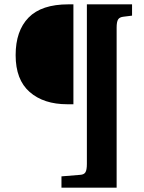

<svg xmlns="http://www.w3.org/2000/svg" viewBox="-20 -730 663 884"><path d="M263 134V82L349 75Q367 74 373.5 63Q380 52 380 25V-710H588V-658L548 -653Q530 -651 523.5 -640Q517 -629 517 -603V134ZM290 -250Q181 -250 116.5 -306.5Q52 -363 52 -476Q52 -588 111.5 -649Q171 -710 295 -710H318V-250Z"/></svg>

Font: Literata 36pt
Style: Bold
Weight: 700
Designer: Latin by Veronika Burian and Jose Scaglione. Greek by Irene Vlachou. Cyrillic by Vera Evstafieva.
Foundry: TypeTogether
Version: Version 3.002